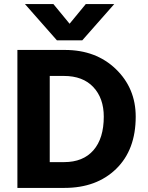

<svg xmlns="http://www.w3.org/2000/svg" viewBox="-20 -918 723 938"><path d="M295 0H65V-674H297Q449 -674 546 -580.5Q643 -487 643 -348Q643 -186 547.5 -93Q452 0 295 0ZM292 -547H223V-126H293Q386 -126 436.5 -184Q487 -242 487 -348Q487 -438 436 -492.5Q385 -547 292 -547ZM382 -721H258L102 -898H241L320 -802L399 -898H538Z"/></svg>

Font: Hind Siliguri
Style: Bold
Weight: 700
Designer: Jyotish Sonowal
Foundry: Indian Type Foundry
Version: Version 1.001;PS 1.0;hotconv 1.0.86;makeotf.lib2.5.63406; tt